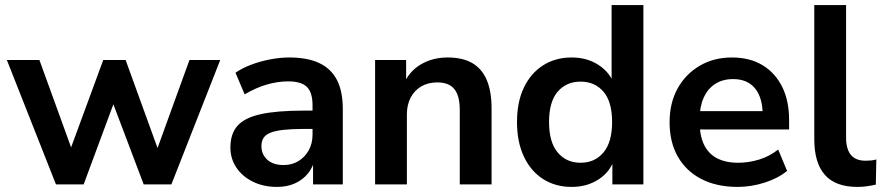

<svg xmlns="http://www.w3.org/2000/svg" viewBox="-20 -725 3476 755"><path d="M200 0 7 -489H135L271 -114H248L386 -489H474L610 -114H589L725 -489H846L654 0H545L397 -391H454L309 0Z M1069 10Q1016 10 974.5 -10.5Q933 -31 909.5 -66Q886 -101 886 -145Q886 -199 914 -230.5Q942 -262 1005 -276Q1068 -290 1174 -290H1224V-218H1175Q1128 -218 1096 -214.5Q1064 -211 1044.5 -203.5Q1025 -196 1016.5 -183Q1008 -170 1008 -151Q1008 -118 1031 -97Q1054 -76 1095 -76Q1128 -76 1153.5 -91.5Q1179 -107 1194 -134Q1209 -161 1209 -196V-311Q1209 -361 1187 -383Q1165 -405 1113 -405Q1072 -405 1029 -392.5Q986 -380 942 -354L906 -439Q932 -457 967.5 -470.5Q1003 -484 1042.5 -491.5Q1082 -499 1117 -499Q1189 -499 1235.5 -477Q1282 -455 1305 -410.5Q1328 -366 1328 -296V0H1211V-104H1219Q1212 -69 1191.5 -43.5Q1171 -18 1140 -4Q1109 10 1069 10Z M1455 0V-489H1577V-391H1566Q1588 -444 1634.5 -471.5Q1681 -499 1740 -499Q1799 -499 1837 -477Q1875 -455 1894 -410.5Q1913 -366 1913 -298V0H1788V-292Q1788 -330 1778.5 -354Q1769 -378 1749.5 -389.5Q1730 -401 1700 -401Q1664 -401 1637 -385.5Q1610 -370 1595 -341.5Q1580 -313 1580 -275V0Z M2228 10Q2164 10 2115.5 -21Q2067 -52 2040 -109.5Q2013 -167 2013 -245Q2013 -324 2040 -380.5Q2067 -437 2115.5 -468Q2164 -499 2228 -499Q2289 -499 2334.5 -469Q2380 -439 2396 -390H2385V-705H2510V0H2388V-104H2397Q2382 -52 2336 -21Q2290 10 2228 10ZM2263 -85Q2319 -85 2353 -125.5Q2387 -166 2387 -245Q2387 -325 2353 -364.5Q2319 -404 2263 -404Q2207 -404 2173 -364.5Q2139 -325 2139 -245Q2139 -166 2173 -125.5Q2207 -85 2263 -85Z M2881 10Q2798 10 2738 -21Q2678 -52 2645.5 -109Q2613 -166 2613 -244Q2613 -320 2644.5 -377Q2676 -434 2731.5 -466.5Q2787 -499 2858 -499Q2928 -499 2978 -469Q3028 -439 3055.5 -384Q3083 -329 3083 -253V-216H2714V-288H2995L2979 -273Q2979 -341 2949 -377.5Q2919 -414 2863 -414Q2821 -414 2791.5 -394.5Q2762 -375 2746.5 -339.5Q2731 -304 2731 -255V-248Q2731 -193 2748 -157Q2765 -121 2799 -103Q2833 -85 2883 -85Q2924 -85 2965 -97.5Q3006 -110 3040 -137L3075 -53Q3040 -24 2987 -7Q2934 10 2881 10Z M3352 10Q3265 10 3223.5 -37.5Q3182 -85 3182 -177V-705H3307V-183Q3307 -154 3315.5 -133.5Q3324 -113 3341 -103Q3358 -93 3383 -93Q3394 -93 3405 -94Q3416 -95 3426 -98L3424 1Q3406 5 3388.5 7.5Q3371 10 3352 10Z"/></svg>

Font: Nunito Sans 12pt ExtraLight
Style: Bold
Weight: 700
Version: Version 3.101;gftools[0.9.27]